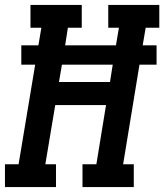

<svg xmlns="http://www.w3.org/2000/svg" viewBox="-27 -755 663 775"><path d="M-7 0V-92H48L115 -494H59V-572H128L140 -643H96V-735H303V-643H247L236 -572H441L453 -643H410V-735H616V-643H561L549 -572H605V-494H536L470 -92H513V0H306V-92H362L401 -331H196L156 -92H199V0ZM211 -424H417L428 -494H223Z"/></svg>

Font: Iosevka Curly Slab SmBdExObl
Style: Regular
Weight: 600
Width: 7
Italic angle: -9°
Monospace: yes
Designer: Belleve Invis
Foundry: Belleve Invis
Version: Version 11.1.0; ttfautohint (v1.8.3)